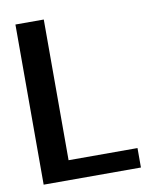

<svg xmlns="http://www.w3.org/2000/svg" viewBox="-78 -736 650 797"><g transform="rotate(-10 247.0 -337.5)"><path d="M41.5 0H451.5V-82H161V-675H41.5Z"/></g></svg>

Font: Anybody Medium
Style: Regular
Weight: 500
Designer: Tyler Finck
Foundry: Etcetera Type Company
Version: Version 1.110